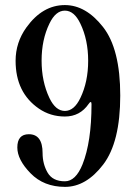

<svg xmlns="http://www.w3.org/2000/svg" viewBox="-20 -727 536 757"><path d="M41.5 0ZM48.3 -145.5Q48.3 -197.8 93.8 -197.8Q147.9 -197.8 147.9 -123.5Q147.9 -80.6 167.7 -46.4Q187.5 -12.2 235.8 -12.2Q278.3 -12.2 305.2 -78.6Q340.8 -167.5 340.8 -316.4Q340.8 -324.7 337.6 -324.7Q334.5 -324.7 329.6 -317.4Q295.4 -267.6 235.8 -267.6Q178.7 -267.6 133.3 -298.8Q41.5 -361.8 41.5 -487.3Q41.5 -559.6 84 -618.7Q147.5 -707 235.8 -707Q318.4 -707 386.2 -620.6Q454.1 -534.2 454.1 -350.3Q454.1 -166.5 387 -78.4Q319.8 9.8 236.3 9.8Q152.8 9.8 100.6 -43.7Q48.3 -97.2 48.3 -145.5ZM296.9 -633.8Q272.5 -685.1 235.8 -685.1Q199.2 -685.1 174.8 -633.8Q144 -570.3 144 -488Q144 -405.8 174.8 -340.8Q199.2 -289.6 235.8 -289.6Q272.5 -289.6 296.9 -340.8Q327.6 -404.3 327.6 -487.3Q327.6 -570.3 296.9 -633.8Z"/></svg>

Font: UnifrakturMaguntia16
Style: Book
Weight: 400
Designer: j. 'mach' wust, Gerrit Ansmann, Georg Duffner, based on a font by Peter Wiegel, original typeface by Carl Albert Fahrenw
Version: Version 2017-03-19